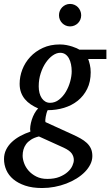

<svg xmlns="http://www.w3.org/2000/svg" viewBox="-51 -718 556 967"><path d="M320.8 87.9Q320.8 69.8 310.1 54.7Q299.3 39.6 270 25.9L145 -30.8Q121.1 -24.9 105.2 -14.6Q89.4 -4.4 80.1 8.5Q70.8 21.5 66.9 36.1Q63 50.8 63 65.9Q63 83 70.3 103.5Q77.6 124 93 141.6Q108.4 159.2 131.8 171.1Q155.3 183.1 187 183.1Q223.1 183.1 248.5 172.9Q273.9 162.6 290 147.9Q306.2 133.3 313.5 116.9Q320.8 100.6 320.8 87.9ZM310.1 -358.9Q310.1 -377.4 306.6 -394.3Q303.2 -411.1 296.1 -424.1Q289.1 -437 278.1 -444.6Q267.1 -452.1 252 -452.1Q233.9 -452.1 214.8 -439Q195.8 -425.8 179.9 -402.8Q164.1 -379.9 154.1 -349.1Q144 -318.4 144 -283.2Q144 -265.1 147.9 -249.8Q151.9 -234.4 159.4 -223.4Q167 -212.4 177.5 -206.3Q188 -200.2 201.2 -200.2Q226.1 -200.2 246.3 -216.1Q266.6 -231.9 280.8 -255.9Q294.9 -279.8 302.5 -307.6Q310.1 -335.4 310.1 -358.9ZM393.1 -420.9Q397.5 -409.7 401.6 -392.1Q405.8 -374.5 405.8 -354Q405.8 -306.2 388.2 -270.5Q370.6 -234.9 340.8 -210.9Q311 -187 271.7 -175Q232.4 -163.1 189 -163.1Q185.5 -155.8 183.1 -147Q180.7 -138.2 179.2 -129.6Q177.7 -121.1 177.2 -114Q176.8 -106.9 178.2 -103L312 -42Q335 -31.7 353.8 -21.2Q372.6 -10.7 386 1.7Q399.4 14.2 406.7 30Q414.1 45.9 414.1 67.9Q414.1 89.4 404.1 109.6Q394 129.9 376.7 147.7Q359.4 165.5 335.2 180.7Q311 195.8 283 206.5Q254.9 217.3 223.9 223.1Q192.9 229 161.1 229Q111.8 229 75.7 216.8Q39.6 204.6 15.9 184.6Q-7.8 164.6 -19.3 138.2Q-30.8 111.8 -30.8 83Q-30.8 57.6 -20.3 36.1Q-9.8 14.6 8.3 -2.4Q26.4 -19.5 50.5 -32.7Q74.7 -45.9 102.1 -55.2Q99.6 -66.9 101.8 -82.8Q104 -98.6 109.1 -115Q114.3 -131.3 122.6 -146.5Q130.9 -161.6 141.1 -171.9Q121.1 -180.7 104 -192.1Q86.9 -203.6 74.5 -218.5Q62 -233.4 54.9 -252.7Q47.9 -272 47.9 -295.9Q47.9 -332.5 61.5 -367.9Q75.2 -403.3 101.3 -431.4Q127.4 -459.5 164.8 -476.8Q202.1 -494.1 250 -494.1Q268.1 -494.1 283.9 -491Q299.8 -487.8 312.7 -483.6Q325.7 -479.5 335.2 -475.1Q344.7 -470.7 349.1 -467.8H484.9V-420.9ZM357.9 -641.1Q357.9 -629.4 353.5 -619.1Q349.1 -608.9 341.6 -601.3Q334 -593.8 323.7 -589.4Q313.5 -585 301.8 -585Q290 -585 280 -589.4Q270 -593.8 262.5 -601.3Q254.9 -608.9 250.5 -619.1Q246.1 -629.4 246.1 -641.1Q246.1 -652.8 250.2 -663.1Q254.4 -673.3 262 -681.2Q269.5 -689 279.8 -693.6Q290 -698.2 301.8 -698.2Q313.5 -698.2 323.7 -693.8Q334 -689.5 341.6 -681.6Q349.1 -673.8 353.5 -663.3Q357.9 -652.8 357.9 -641.1Z"/></svg>

Font: Charis SIL Phon
Style: Italic
Weight: 400
Italic angle: -11°
Foundry: SIL International
Version: Version 5.000